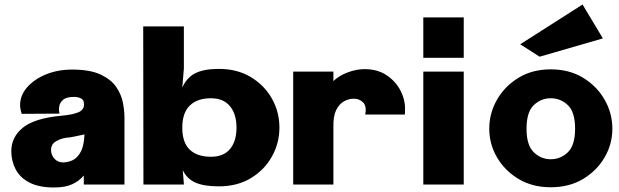

<svg xmlns="http://www.w3.org/2000/svg" viewBox="-20 -817 2739 850"><path d="M219 13Q153 13 111 -8.5Q69 -30 49.5 -67Q30 -104 30 -148Q30 -210 81.5 -252Q133 -294 255 -305Q300 -309 326 -319.5Q352 -330 352 -355Q352 -375 338.5 -381.5Q325 -388 307 -388Q273 -388 258.5 -374.5Q244 -361 242 -345Q240 -329 242 -321Q244 -314 244 -314L76 -313Q71 -328 69 -346Q67 -391 98 -428Q129 -465 182 -487Q235 -509 299 -509Q379 -509 425.5 -487Q472 -465 494.5 -432Q517 -399 524 -363Q531 -327 531 -299V0H351V-40Q331 -16 300 -1.5Q269 13 219 13ZM260 -98Q280 -98 301 -107.5Q322 -117 337 -144Q352 -171 354 -222Q331 -217 309.5 -212.5Q288 -208 272 -207Q250 -204 228 -191.5Q206 -179 206 -153Q206 -132 220.5 -115Q235 -98 260 -98Z M615 0 614 -700H794V-513L787 -429Q806 -473 844 -492.5Q882 -512 949 -512Q1030 -512 1090 -476Q1150 -440 1183.5 -381Q1217 -322 1217 -252Q1217 -183 1183.5 -123.5Q1150 -64 1090 -28Q1030 8 949 8Q882 8 844.5 -9Q807 -26 789 -64L794 -3V0ZM914 -123Q970 -123 998.5 -157.5Q1027 -192 1027 -252Q1027 -312 998 -347Q969 -382 914 -382Q853 -382 820 -349.5Q787 -317 787 -252Q787 -186 820 -154.5Q853 -123 914 -123Z M1278 0V-500H1456V-458Q1479 -481 1518 -496Q1557 -511 1594 -511Q1651 -511 1691.5 -484Q1732 -457 1753.5 -415Q1775 -373 1773 -328Q1773 -324 1773 -319.5Q1773 -315 1772 -310H1597Q1604 -346 1588 -363Q1572 -380 1546 -380Q1523 -380 1502 -368Q1481 -356 1468 -329Q1455 -302 1456 -256V0Z M1854 0V-500H2033V0ZM1854 -561V-740H2033V-561Z M2418 12Q2337 12 2276 -24.5Q2215 -61 2180.5 -120Q2146 -179 2146 -247Q2146 -316 2180.5 -376Q2215 -436 2276 -473Q2337 -510 2418 -510Q2500 -510 2561 -473Q2622 -436 2656.5 -376Q2691 -316 2691 -247Q2691 -179 2656.5 -120Q2622 -61 2561 -24.5Q2500 12 2418 12ZM2418 -112Q2462 -112 2494 -143Q2526 -174 2526 -247Q2526 -321 2494 -351.5Q2462 -382 2418 -382Q2375 -382 2343 -351.5Q2311 -321 2311 -247Q2311 -174 2343 -143Q2375 -112 2418 -112ZM2369 -566 2283 -621 2559 -797 2649 -647Z"/></svg>

Font: Panamera Black
Style: Regular
Weight: 900
Designer: Bastien Sozeau
Foundry: NBR — Bastien Sozeau
Version: Version 3.002; ttfautohint (v1.8.4.7-5d5b);gftools[0.9.33]